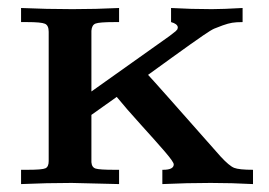

<svg xmlns="http://www.w3.org/2000/svg" viewBox="-20 -465 679 485"><path d="M33.2 0V-36.1H49.8Q86.9 -36.1 95 -40Q103 -43.9 103 -58.1V-384.8Q103 -400.9 93.5 -405Q84 -409.2 48.8 -409.2H33.2V-444.8Q98.1 -441.9 163.1 -441.9Q222.2 -441.9 280.8 -444.8V-409.2H269Q231 -409.2 221.4 -405.5Q211.9 -401.9 210.9 -387.2V-233.9L408.2 -374L423.8 -386.2L428.2 -391.1L429.2 -396Q428.2 -404.8 412.1 -409.2V-444.8Q462.9 -441.9 515.1 -441.9Q542 -441.9 592.8 -444.8V-409.2Q576.7 -409.2 566.4 -407.5Q556.2 -405.8 542.5 -400.9Q528.8 -396 521 -392.6Q513.2 -389.2 493.2 -375.5Q473.1 -361.8 460 -352.3Q446.8 -342.8 413.3 -318.8Q379.9 -294.9 354 -275.9Q365.2 -264.6 537.1 -69.8Q559.1 -45.9 571.5 -41Q584 -36.1 619.1 -36.1V0Q565.9 -2.9 512.2 -2.9Q452.1 -2.9 390.1 0V-36.1H392.1Q418.9 -36.1 418.9 -49.8Q418.9 -55.7 397 -81.3Q375 -106.9 336.4 -149.4Q297.9 -191.9 274.9 -220.2L210.9 -174.8V-55.2Q211.9 -42 221.9 -39.1Q231.9 -36.1 269 -36.1H280.8V0Q172.9 -2.9 161.1 -2.9Q98.1 -2.9 33.2 0Z"/></svg>

Font: CMU Serif
Style: Bold
Weight: 700
Version: Version 0.7.0